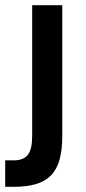

<svg xmlns="http://www.w3.org/2000/svg" viewBox="-54 -520 330 740"><path d="M-34 98H0Q36 98 53 77Q70 56 70 5V-500H186V5Q186 58 175.5 95.5Q165 133 142.5 156Q120 179 84.5 189.5Q49 200 0 200H-34Z"/></svg>

Font: PT Root UI Web Bold
Style: Regular
Weight: 700
Designer: Vitaly Kuzmin
Foundry: ParaType Ltd.
Version: Version 1.000W